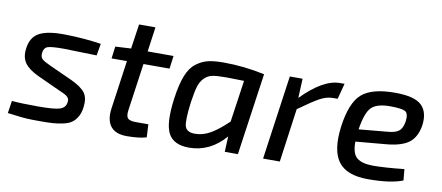

<svg xmlns="http://www.w3.org/2000/svg" viewBox="-61 -858 2522 1096"><g transform="rotate(10 1200.0 -309.5)"><path d="M283 -182 152 -242Q97 -268 74 -300.5Q51 -333 58 -384Q66 -451 115 -477Q164 -503 264 -501Q377 -499 473 -484L461 -415Q334 -419 267 -420Q201 -420 178.5 -413Q156 -406 152 -377Q149 -352 161.5 -340Q174 -328 210 -312L342 -252Q402 -224 424 -194.5Q446 -165 439 -111Q435 -78 422 -55.5Q409 -33 391.5 -20Q374 -7 343.5 0Q313 7 283.5 9Q254 11 208 11Q160 11 132.5 9.5Q105 8 71.5 3.5Q38 -1 19 -3L30 -75Q86 -70 183 -70Q275 -70 307 -80Q339 -90 344 -120Q345 -125 345 -130Q345 -135 344.5 -138.5Q344 -142 341.5 -145.5Q339 -149 337.5 -151.5Q336 -154 332 -157Q328 -160 325 -162Q322 -164 316 -167Q310 -170 306.5 -171.5Q303 -173 295.5 -176.5Q288 -180 283 -182Z M733 -413 694 -139Q689 -104 700.5 -91.5Q712 -79 747 -79H820L824 -4Q780 9 710 9Q645 9 616.5 -27Q588 -63 597 -130L637 -413H548L557 -483L648 -488L669 -631H764L744 -488H894L884 -413Z M1353 0H1277L1281 -90Q1193 12 1071 12Q982 12 951 -46Q920 -104 940 -250Q951 -331 971 -382.5Q991 -434 1024 -459Q1057 -484 1092 -492.5Q1127 -501 1182 -501Q1301 -501 1421 -475ZM1280 -176 1315 -418Q1223 -420 1212 -420Q1160 -420 1133 -415Q1106 -410 1085.5 -389.5Q1065 -369 1055.5 -337Q1046 -305 1037 -243Q1023 -134 1033.5 -103Q1044 -72 1091 -72Q1137 -72 1181 -97.5Q1225 -123 1280 -176Z M1883 -501 1859 -410H1832Q1794 -410 1754 -387.5Q1714 -365 1639 -311L1596 0H1499L1568 -488H1642L1637 -376Q1759 -501 1857 -501Z M2304 -81 2310 -16Q2239 12 2109 12Q1984 12 1936 -53.5Q1888 -119 1906 -257Q1925 -398 1983.5 -449.5Q2042 -501 2176 -501Q2290 -501 2331 -461Q2372 -421 2361 -343Q2349 -272 2305 -240.5Q2261 -209 2170 -202L2001 -187Q2000 -118 2030 -93.5Q2060 -69 2124 -69Q2192 -69 2304 -81ZM2007 -259 2170 -274Q2216 -277 2237 -293.5Q2258 -310 2264 -351Q2270 -398 2248.5 -409Q2227 -420 2161 -420Q2085 -420 2053.5 -388.5Q2022 -357 2007 -259Z"/></g></svg>

Font: Exo 2.0 Medium
Style: Italic
Weight: 500
Italic angle: -8°
Designer: Natanael Gama
Version: Version 1.001;PS 001.001;hotconv 1.0.70;makeotf.lib2.5.58329